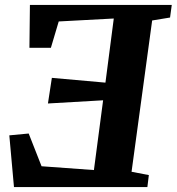

<svg xmlns="http://www.w3.org/2000/svg" viewBox="-20 -763 720 783"><path d="M37 0 18 -211 97 -218.5 149.5 -85 363 -69.5 400.5 -354 175.5 -341 191.5 -445.5 410 -426 444 -687.5 219.5 -675.5 187.5 -568H100L102 -743H680.5L673.5 -691.5L600.5 -679.5L516.5 -62.5L587 -49L581 0Z"/></svg>

Font: Merriweather ExtraBold
Style: Italic
Weight: 800
Italic angle: -7.8°
Version: Version 2.101